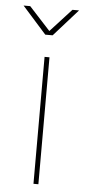

<svg xmlns="http://www.w3.org/2000/svg" viewBox="-52 -748 355 779"><g transform="rotate(5 125.0 -358.5)"><path d="M115 0V-517H135V0ZM110 -607 12 -717H39L127 -621H123L211 -717H238L140 -607Z"/></g></svg>

Font: Montserrat Thin Thin
Style: Regular
Weight: 250
Version: Version 9.000